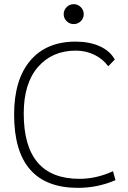

<svg xmlns="http://www.w3.org/2000/svg" viewBox="-20 -906 626 936"><path d="M360.4 9.8Q48.8 9.8 48.8 -347.7Q48.8 -517.1 127.2 -610.1Q205.6 -703.1 348.6 -703.1Q416.5 -703.1 466.6 -680.4Q516.6 -657.7 539.6 -615.7L507.8 -583Q481 -619.1 439.5 -639.2Q397.9 -659.2 349.6 -659.2Q234.4 -659.2 165 -579.3Q95.7 -499.5 95.7 -352.5Q95.7 -34.2 367.2 -34.2Q450.2 -34.2 530.8 -71.3L543 -27.8Q456.1 9.8 360.4 9.8ZM339.4 -788.6Q319.3 -788.6 304.9 -802.7Q290.5 -816.9 290.5 -836.9Q290.5 -856.9 304.9 -871.3Q319.3 -885.7 339.4 -885.7Q359.4 -885.7 373.8 -871.3Q388.2 -856.9 388.2 -836.9Q388.2 -816.9 373.8 -802.7Q359.4 -788.6 339.4 -788.6Z"/></svg>

Font: Cascadia Mono NF ExtraLight
Style: Regular
Weight: 200
Monospace: yes
Designer: Aaron Bell
Foundry: Saja Typeworks
Version: Version 2404.023; ttfautohint (v1.8.4)